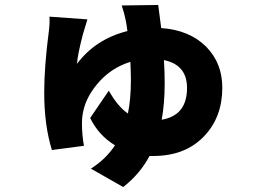

<svg xmlns="http://www.w3.org/2000/svg" viewBox="-20 -660 1040 773"><path d="M733 -306Q733 -399 640 -418Q643 -373 643 -325Q643 -243 631 -178Q733 -195 733 -306ZM617 -640 629 -547Q743 -539 810 -472Q875 -406 875 -307Q875 -190 804 -114Q728 -32 597 -32H582Q543 41 476 93L346 19Q407 -20 443 -75Q377 -115 343 -185L418 -295Q454 -231 495 -203Q507 -261 507 -339Q507 -363 505 -411Q424 -386 370 -320Q321 -261 312 -195Q310 -181 310 -162Q310 -117 318 -73L189 -56Q158 -156 158 -287Q158 -393 177 -537Q181 -571 179 -593L332 -582L314 -523Q292 -438 290 -403Q365 -503 493 -535Q489 -565 486 -579Q481 -605 470 -638Z"/></svg>

Font: Source Han Sans CN Heavy
Style: Bold
Weight: 900
Designer: Ryoko NISHIZUKA (kana & ideographs); Paul D. Hunt (Latin, Greek & Cyrillic); Wenlong ZHANG (bopomofo); Sandoll Communica
Foundry: Adobe Systems Incorporated
Version: Version 1.000;PS 1;hotconv 1.0.78;makeotf.lib2.5.61930